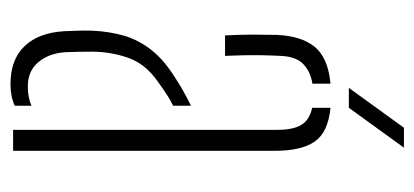

<svg xmlns="http://www.w3.org/2000/svg" viewBox="-232 -553 790 366"><g transform="rotate(90 163.0 -370.0)"><path d="M39.5 -97Q39 -112 38.5 -123.8Q38 -135.5 38.5 -151Q40 -184 48.2 -212Q56.5 -240 76 -264.5Q95.5 -289 131.5 -311Q142 -318 155 -325.2Q168 -332.5 181.5 -339V-305Q171 -300 159.5 -292.5Q148 -285 134.5 -275Q101.5 -252 90 -218.8Q78.5 -185.5 78.5 -150Q78.5 -136 78.8 -122.5Q79 -109 79.5 -99Q82 -67 99 -47.5Q116 -28 144.5 -28Q166 -28 181.5 -35V-3Q164 5 140.5 5Q93.5 5 68 -21.8Q42.5 -48.5 39.5 -97ZM47.5 -404Q46 -433.5 46 -457.2Q46 -481 46.5 -502Q48.5 -550 69.5 -575.2Q90.5 -600.5 139.5 -605V-570.5Q116.5 -567 102 -553Q87.5 -539 86.5 -509Q85.5 -489 85.2 -469.8Q85 -450.5 85.5 -433.8Q86 -417 86.5 -404ZM227.5 0V-504Q227.5 -533.5 218.2 -549.2Q209 -565 185.5 -570V-605Q232 -600.5 249.8 -575Q267.5 -549.5 267.5 -499V0ZM147.5 -640 223.5 -745H261.5L185.5 -640Z"/></g></svg>

Font: Big Shoulders Stencil Text Thin Thin
Style: Regular
Weight: 250
Version: Version 2.001